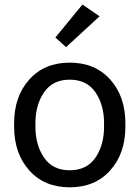

<svg xmlns="http://www.w3.org/2000/svg" viewBox="-20 -801 607 836"><path d="M41.5 -249V-264.6Q41.5 -380.9 107.4 -454.6Q173.3 -528.3 283.7 -528.3Q394 -528.3 460 -454.6Q525.9 -380.9 525.9 -264.6V-249Q525.9 -132.8 460 -59.1Q394 14.6 283.7 14.6Q173.3 14.6 107.4 -59.1Q41.5 -132.8 41.5 -249ZM134.3 -264.6V-249Q134.3 -169.4 171.9 -114.5Q209.5 -59.6 283.7 -59.6Q357.9 -59.6 395.5 -114.5Q433.1 -169.4 433.1 -249V-264.6Q433.1 -344.2 395.5 -399.2Q357.9 -454.1 283.7 -454.1Q209.5 -454.1 171.9 -399.2Q134.3 -344.2 134.3 -264.6ZM221.2 -637.7 338.9 -781.2 413.6 -730 267.6 -595.7Z"/></svg>

Font: RobotoFlex
Style: Regular
Weight: 400
Designer: Berlow after Robertson
Foundry: Google
Version: Version 2.136